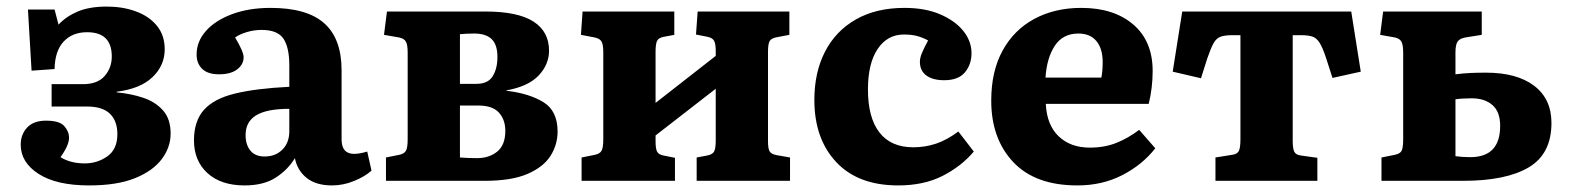

<svg xmlns="http://www.w3.org/2000/svg" viewBox="-20 -550 4776 584"><path d="M251 14Q152 14 97.5 -21Q43 -56 43 -110Q43 -141 62.5 -162Q82 -183 120 -183Q161 -183 175.5 -166.5Q190 -150 190 -131Q190 -108 164 -72Q194 -53 238 -53Q276 -53 306.5 -74.5Q337 -96 337 -142Q337 -182 314.5 -204Q292 -226 244 -226H137V-294H232Q277 -294 298.5 -319Q320 -344 320 -378Q320 -452 245 -452Q200 -452 173.5 -423.5Q147 -395 146 -340L76 -335L65 -521H146L158 -475Q181 -500 216.5 -515Q252 -530 305 -530Q353 -530 393 -515.5Q433 -501 457 -472Q481 -443 481 -400Q481 -351 444 -315.5Q407 -280 335 -271V-269Q379 -265 416 -252.5Q453 -240 476 -214Q499 -188 499 -144Q499 -102 472 -66Q445 -30 390.5 -8Q336 14 251 14Z M724 14Q652 14 611 -23.5Q570 -61 570 -123Q570 -182 600.5 -216Q631 -250 695 -265.5Q759 -281 860 -286V-351Q860 -406 842 -432.5Q824 -459 776 -459Q753 -459 731 -452.5Q709 -446 695 -436Q721 -393 721 -376Q721 -354 701.5 -339Q682 -324 646 -324Q612 -324 595 -340.5Q578 -357 578 -384Q578 -424 606.5 -456Q635 -488 686 -507Q737 -526 803 -526Q914 -526 966.5 -479Q1019 -432 1019 -336V-126Q1019 -82 1057 -82Q1074 -82 1097 -89L1110 -31Q1090 -13 1057 0.5Q1024 14 990 14Q941 14 912.5 -9Q884 -32 877 -69Q856 -34 819 -10Q782 14 724 14ZM785 -74Q818 -74 839 -95Q860 -116 860 -151V-219Q792 -219 759.5 -199.5Q727 -180 727 -139Q727 -110 741.5 -92Q756 -74 785 -74Z M1154 0V-71L1194 -79Q1209 -82 1214.5 -91Q1220 -100 1220 -127V-390Q1220 -414 1214.5 -423.5Q1209 -433 1194 -436L1148 -444L1157 -515H1456Q1555 -515 1602.5 -484.5Q1650 -454 1650 -396Q1650 -354 1618.5 -320.5Q1587 -287 1520 -275V-274Q1589 -266 1632.5 -239.5Q1676 -213 1676 -150Q1676 -110 1654.5 -76Q1633 -42 1584.5 -21Q1536 0 1454 0ZM1379 -295H1430Q1464 -295 1478.5 -318Q1493 -341 1493 -377Q1493 -414 1475.5 -431Q1458 -448 1422 -448Q1412 -448 1400 -447.5Q1388 -447 1379 -446ZM1431 -69Q1468 -69 1492.5 -89Q1517 -109 1517 -152Q1517 -186 1497.5 -207.5Q1478 -229 1435 -229H1379V-71Q1391 -70 1405 -69.5Q1419 -69 1431 -69Z M1749 0V-71L1789 -79Q1804 -82 1809.5 -91Q1815 -100 1815 -127V-390Q1815 -415 1809.5 -424Q1804 -433 1789 -436L1747 -444L1752 -515H2031V-444L1999 -438Q1983 -435 1978.5 -425.5Q1974 -416 1974 -392V-237L2157 -380V-395Q2157 -417 2152 -426Q2147 -435 2132 -438L2097 -445L2102 -515H2381V-444L2344 -437Q2326 -434 2321 -425Q2316 -416 2316 -393V-120Q2316 -98 2321 -89.5Q2326 -81 2343 -78L2383 -71V0H2099V-71L2131 -77Q2147 -80 2152 -89Q2157 -98 2157 -122V-280L1974 -138V-121Q1974 -98 1978.5 -89Q1983 -80 1998 -77L2033 -70V0Z M2712 14Q2590 14 2523.5 -57Q2457 -128 2457 -246Q2457 -330 2489.5 -393Q2522 -456 2583.5 -491Q2645 -526 2731 -526Q2794 -526 2839.5 -506.5Q2885 -487 2910 -456Q2935 -425 2935 -388Q2935 -354 2915 -330Q2895 -306 2852 -306Q2817 -306 2797.5 -320.5Q2778 -335 2778 -362Q2778 -373 2783.5 -387Q2789 -401 2803 -427Q2786 -436 2769.5 -440.5Q2753 -445 2729 -445Q2679 -445 2649.5 -401Q2620 -357 2620 -278Q2620 -192 2655 -147Q2690 -102 2758 -102Q2794 -102 2827 -113Q2860 -124 2895 -150L2942 -89Q2904 -44 2847 -15Q2790 14 2712 14Z M3257 14Q3129 14 3062 -57Q2995 -128 2995 -244Q2995 -333 3029.5 -396Q3064 -459 3126 -492.5Q3188 -526 3269 -526Q3368 -526 3427 -475.5Q3486 -425 3486 -334Q3486 -283 3474 -234H3161Q3164 -170 3200 -135.5Q3236 -101 3295 -101Q3340 -101 3376 -115.5Q3412 -130 3445 -155L3494 -99Q3455 -49 3394 -17.5Q3333 14 3257 14ZM3160 -314H3330Q3334 -335 3334 -361Q3334 -402 3315 -425Q3296 -448 3260 -448Q3213 -448 3188.5 -411Q3164 -374 3160 -314Z M3677 0V-71L3727 -79Q3743 -81 3748 -90.5Q3753 -100 3753 -127V-443H3728Q3706 -443 3693 -438.5Q3680 -434 3671.5 -419Q3663 -404 3652 -372L3633 -312L3547 -332L3576 -515H4090L4119 -332L4033 -313L4013 -375Q4003 -405 3994 -419.5Q3985 -434 3972.5 -438.5Q3960 -443 3937 -443H3912V-121Q3912 -99 3916.5 -89Q3921 -79 3937 -77L3987 -70V0Z M4182 0V-71L4222 -79Q4238 -82 4243 -91Q4248 -100 4248 -127V-390Q4248 -414 4242.5 -423.5Q4237 -433 4223 -436L4178 -444L4187 -515H4487V-444L4437 -436Q4420 -433 4413.5 -423.5Q4407 -414 4407 -390V-324Q4431 -327 4452 -328Q4473 -329 4500 -329Q4594 -329 4646.5 -289Q4699 -249 4699 -176Q4699 -82 4630 -41Q4561 0 4430 0ZM4452 -72Q4543 -72 4543 -167Q4543 -210 4519.5 -230.5Q4496 -251 4456 -251Q4428 -251 4407 -248V-75Q4427 -72 4452 -72Z"/></svg>

Font: Literata
Style: Bold
Weight: 700
Designer: Latin by Veronika Burian and Jose Scaglione. Greek by Irene Vlachou. Cyrillic by Vera Evstafieva.
Foundry: TypeTogether
Version: Version 3.103; ttfautohint (v1.8.4.7-5d5b);gftools[0.9.29]